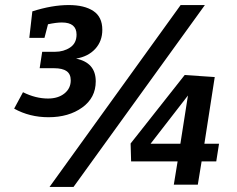

<svg xmlns="http://www.w3.org/2000/svg" viewBox="-20 -731 937 760"><path d="M359 -409Q359 -344 305.5 -305.5Q252 -267 172 -267Q97 -267 36 -301L71 -366Q121 -341 170 -341Q210 -341 235 -361Q260 -381 260 -413Q260 -438 243.5 -449.5Q227 -461 194 -461H137L147 -526H198Q232 -526 257.5 -543Q283 -560 283 -594Q283 -642 225 -642Q203 -642 170 -635L156 -581H96L108 -686Q186 -711 252 -711Q314 -711 349.5 -687.5Q385 -664 385 -613Q385 -568 357 -537.5Q329 -507 281 -499Q359 -483 359 -409ZM271 9H176L695 -711H791ZM789 -162H847L836 -92H778L763 0H668L683 -92H499L497 -163L711 -434L830 -426ZM694 -162 724 -353 576 -162Z"/></svg>

Font: Bitter Pro SemiBold
Style: Italic
Weight: 600
Italic angle: -9°
Designer: Sol Matas, and Bitter project Authors
Foundry: Sol Matas
Version: Version 1.010